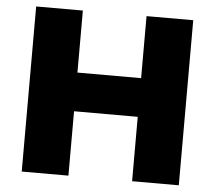

<svg xmlns="http://www.w3.org/2000/svg" viewBox="-51 -755 907 811"><g transform="rotate(5 403.0 -350.0)"><path d="M736 -700V0H538V-273H268V0H70V-700H268V-437H538V-700Z"/></g></svg>

Font: CMG Sans ExtraBold
Style: Regular
Weight: 800
Designer: Julieta Ulanovsky
Foundry: Julieta Ulanovsky
Version: Version 7.200